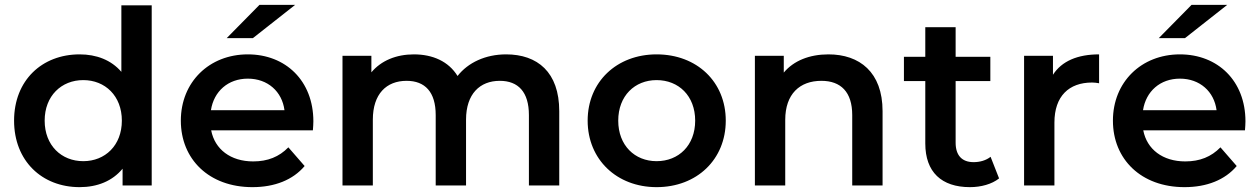

<svg xmlns="http://www.w3.org/2000/svg" viewBox="-20 -764 5189 791"><path d="M480 -742V-468C438 -517 377 -540 308 -540C153 -540 38 -433 38 -267C38 -101 153 7 308 7C381 7 443 -18 485 -69V0H605V-742ZM323 -100C233 -100 164 -165 164 -267C164 -369 233 -434 323 -434C413 -434 482 -369 482 -267C482 -165 413 -100 323 -100Z M1196 -744H1049L914 -607H1022ZM1271 -264C1271 -431 1157 -540 1001 -540C842 -540 725 -426 725 -267C725 -108 841 7 1020 7C1112 7 1187 -23 1235 -80L1168 -157C1130 -118 1083 -99 1023 -99C930 -99 865 -149 850 -227H1269C1270 -239 1271 -254 1271 -264ZM1001 -440C1083 -440 1142 -387 1152 -310H849C861 -388 920 -440 1001 -440Z M2065 -540C1980 -540 1908 -506 1865 -451C1828 -511 1763 -540 1685 -540C1612 -540 1550 -514 1510 -466V-534H1391V0H1516V-271C1516 -377 1572 -431 1655 -431C1731 -431 1775 -385 1775 -290V0H1900V-271C1900 -377 1957 -431 2039 -431C2115 -431 2159 -385 2159 -290V0H2284V-306C2284 -467 2194 -540 2065 -540Z M2685 7C2851 7 2970 -107 2970 -267C2970 -427 2851 -540 2685 -540C2521 -540 2401 -427 2401 -267C2401 -107 2521 7 2685 7ZM2685 -100C2595 -100 2527 -165 2527 -267C2527 -369 2595 -434 2685 -434C2776 -434 2844 -369 2844 -267C2844 -165 2776 -100 2685 -100Z M3393 -540C3315 -540 3250 -514 3209 -465V-534H3090V0H3215V-270C3215 -377 3275 -431 3364 -431C3444 -431 3491 -385 3491 -290V0H3616V-306C3616 -467 3521 -540 3393 -540Z M4061 -118C4042 -103 4017 -96 3991 -96C3943 -96 3917 -124 3917 -176V-430H4060V-530H3917V-652H3792V-530H3704V-430H3792V-173C3792 -55 3859 7 3976 7C4021 7 4066 -5 4096 -29Z M4318 -456V-534H4199V0H4324V-259C4324 -368 4384 -424 4479 -424C4488 -424 4497 -423 4508 -421V-540C4419 -540 4354 -512 4318 -456Z M5036 -744H4889L4754 -607H4862ZM5111 -264C5111 -431 4997 -540 4841 -540C4682 -540 4565 -426 4565 -267C4565 -108 4681 7 4860 7C4952 7 5027 -23 5075 -80L5008 -157C4970 -118 4923 -99 4863 -99C4770 -99 4705 -149 4690 -227H5109C5110 -239 5111 -254 5111 -264ZM4841 -440C4923 -440 4982 -387 4992 -310H4689C4701 -388 4760 -440 4841 -440Z"/></svg>

Font: Montserrat Lite SemiBold
Style: Regular
Weight: 600
Designer: Julieta Ulanovsky
Foundry: Julieta Ulanovsky
Version: Version 7.200;PS 007.200;hotconv 1.0.88;makeotf.lib2.5.64775